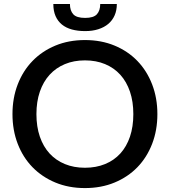

<svg xmlns="http://www.w3.org/2000/svg" viewBox="-20 -927 844 954"><path d="M762 -360Q762 -280 736 -212.5Q710 -145 662.8 -96.2Q615.5 -47.5 549.2 -20Q483 7.5 402 7.5Q321.5 7.5 255.2 -20Q189 -47.5 141.5 -96.2Q94 -145 68 -212.5Q42 -280 42 -360Q42 -440 68 -507.5Q94 -575 141.5 -624Q189 -673 255.2 -700.5Q321.5 -728 402 -728Q483 -728 549.2 -700.5Q615.5 -673 662.8 -624Q710 -575 736 -507.5Q762 -440 762 -360ZM642.5 -360Q642.5 -422 625.8 -471.5Q609 -521 577.8 -555.5Q546.5 -590 502 -608.5Q457.5 -627 402 -627Q347 -627 302.5 -608.5Q258 -590 226.5 -555.5Q195 -521 178 -471.5Q161 -422 161 -360Q161 -297.5 178 -248Q195 -198.5 226.5 -164.2Q258 -130 302.5 -111.8Q347 -93.5 402 -93.5Q457.5 -93.5 502 -111.8Q546.5 -130 577.8 -164.2Q609 -198.5 625.8 -248Q642.5 -297.5 642.5 -360ZM403 -772.5Q366.5 -772.5 337.2 -780.5Q308 -788.5 287.5 -805.2Q267 -822 256 -847.2Q245 -872.5 245 -907H327.5Q327.5 -874.5 344 -856.2Q360.5 -838 403 -838Q445 -838 461.5 -856.2Q478 -874.5 478 -907H560.5Q560.5 -875.5 549.5 -850.5Q538.5 -825.5 518 -808.2Q497.5 -791 468.5 -781.8Q439.5 -772.5 403 -772.5Z"/></svg>

Font: LatoLatin Semibold
Style: Regular
Weight: 600
Designer: Lukasz Dziedzic with Adam Twardoch and Botio Nikoltchev
Foundry: tyPoland Lukasz Dziedzic
Version: Version 2.015; 2015-08-06; http://www.latofonts.com/